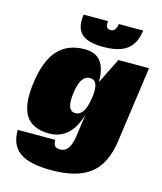

<svg xmlns="http://www.w3.org/2000/svg" viewBox="-131 -796 931 1101"><g transform="rotate(15 334.5 -245.0)"><path d="M386 -149Q340 10 211 10Q112 10 72 -53Q32 -116 51 -250.5Q70 -385 128 -447.5Q186 -510 285 -510Q328 -510 356 -493Q384 -476 398 -440.5Q412 -405 412 -349L487 -500H669L606 -50Q587 87 509 148.5Q431 210 278 210Q149 210 90.5 168.5Q32 127 33 36H256Q256 60 265 71Q274 82 297 82Q353 82 367 -13ZM397 -250Q403 -287 400 -311Q397 -335 386.5 -346.5Q376 -358 357 -358Q338 -358 324.5 -346.5Q311 -335 301.5 -311.5Q292 -288 287 -250Q272 -142 327 -142Q382 -142 397 -250ZM581 -700Q574 -647 551 -614Q528 -581 487 -565.5Q446 -550 383 -550Q290 -550 253 -585.5Q216 -621 227 -700H372Q366 -654 398 -654Q430 -654 436 -700Z"/></g></svg>

Font: Fivo Sans Modern ExtBlk
Style: Regular
Weight: 900
Designer: Alexander Slobzheninov
Foundry: Alexander Slobzheninov
Version: 1.0